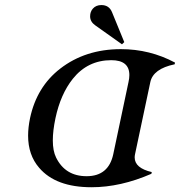

<svg xmlns="http://www.w3.org/2000/svg" viewBox="-20 -745 726 774"><path d="M388.7 -724.6Q419.9 -724.6 431.6 -695.8L481 -575.2L471.7 -566.4L364.3 -642.6Q343.3 -657.2 343.3 -679.2Q343.3 -697.8 354.5 -710.4Q367.2 -724.6 388.7 -724.6ZM329.1 -34.7Q417.5 -34.7 436.5 -123L498 -414.1Q501.5 -429.7 501.5 -442.4Q501.5 -502.4 428.7 -502.4Q333.5 -502.4 273.4 -427.2Q224.1 -365.2 203.6 -268.6Q192.9 -217.8 192.9 -179.2Q192.9 -136.7 206.1 -109.9Q243.2 -34.7 329.1 -34.7ZM349.1 9.8Q204.6 9.8 137.7 -68.8Q93.3 -120.1 93.3 -198.2Q93.3 -231 101.1 -268.6Q127.9 -395 222.7 -468.3Q324.2 -546.9 467.3 -546.9Q584 -546.9 685.5 -492.7L684.1 -485.8Q597.2 -467.8 585.9 -413.6L524.4 -123.5Q522.9 -116.7 522.9 -110.4Q522.9 -67.4 591.8 -51.3L590.3 -44.4Q465.8 9.8 349.1 9.8Z"/></svg>

Font: Modern Antiqua
Style: Book Oblique
Weight: 400
Italic angle: -12°
Designer: Wojciech Kalinowski "wmk69" (wmk69@o2.pl)
Foundry: Wojciech Kalinowski "wmk69" (wmk69@o2.pl)
Version: Version 3.1.0; 2021-05-28